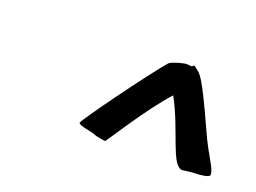

<svg xmlns="http://www.w3.org/2000/svg" viewBox="-49 -797 541 406"><g transform="rotate(20 221.5 -594.0)"><path d="M278 -688C246 -651 145 -512 145 -506C145 -500 175 -497 184 -493C187 -491 206 -488 209 -488C210 -488 268 -581 311 -628C347 -563 358 -486 383 -486C393 -487 402 -489 414 -489C421 -489 443 -491 443 -497C443 -513 425 -531 402 -583C352 -693 349 -689 335 -700C333 -702 332 -702 331 -702C329 -702 328 -699 326 -699C322 -699 318 -700 315 -700C309 -700 283 -693 278 -688Z"/></g></svg>

Font: Oregano
Style: Italic
Weight: 400
Italic angle: -12°
Designer: Astigmatic (AOETI)
Foundry: Astigmatic (AOETI)
Version: Version 1.000